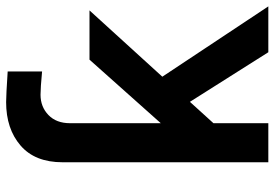

<svg xmlns="http://www.w3.org/2000/svg" viewBox="-150 -716 866 605"><g transform="rotate(-90 282.5 -413.0)"><path d="M74.2 0V-648.4Q74.2 -735.4 127 -780.8Q179.7 -826.2 263.7 -826.2Q285.2 -826.2 360.4 -821.3V-712.9Q308.6 -717.8 287.1 -717.8Q249 -717.8 223.1 -692.9Q197.3 -668 197.3 -625V-338.9L397.5 -563.5H552.7L343.8 -334L565.4 0H420.9L264.6 -247.1L197.3 -172.9V0Z"/></g></svg>

Font: Gothic A1
Style: Bold
Weight: 700
Version: Version 2.50